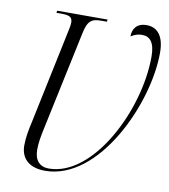

<svg xmlns="http://www.w3.org/2000/svg" viewBox="-82 -790 768 870"><g transform="rotate(10 302.0 -355.0)"><path d="M183 10C429 10 604 -369 604 -607C604 -681 575 -720 523 -720C477 -720 459 -691 459 -657C475 -667 491 -673 510 -673C546 -673 569 -649 569 -583C569 -334 401 -3 198 -3C156 -3 132 -30 132 -78C132 -111 138 -142 146 -179L241 -627C254 -694 272 -704 319 -704H342L344 -714H112L110 -704H132C167 -704 184 -699 184 -672C184 -661 181 -645 176 -623L87 -199C78 -159 71 -123 71 -87C71 -30 107 10 183 10Z"/></g></svg>

Font: Noto Serif Display Condensed Light
Style: Italic
Weight: 300
Width: 3
Italic angle: -12°
Designer: Monotype Design Team
Foundry: Monotype Imaging Inc.
Version: Version 2.009